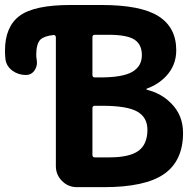

<svg xmlns="http://www.w3.org/2000/svg" viewBox="-149 -775 786 774"><path d="M76.2 -625Q76.2 -628.9 73.2 -631.8Q70.3 -634.8 66.4 -633.8Q29.3 -629.9 13.7 -615.2Q-2.9 -597.7 -2.9 -553.7Q-2.9 -543.9 -1 -534.2Q0 -528.3 0 -523.4Q0 -505.9 -9.8 -491.2Q-22.5 -472.7 -44.9 -472.7Q-75.2 -472.7 -99.1 -490.2Q-123 -507.8 -127 -536.1Q-128.9 -552.7 -128.9 -570.3Q-128.9 -667 -70.3 -710.9Q-11.7 -754.9 135.7 -754.9H259.8Q418.9 -754.9 490.2 -709.5Q561.5 -664.1 561.5 -572.3Q561.5 -510.7 519.5 -466.8Q487.3 -433.6 443.4 -418Q441.4 -417 441.4 -415Q441.4 -413.1 443.4 -413.1Q502 -398.4 541 -358.4Q588.9 -310.5 588.9 -239.3Q588.9 -127 512.7 -73.7Q436.5 -20.5 269.5 -20.5H161.1Q126 -20.5 101.1 -45.4Q76.2 -70.3 76.2 -105.5ZM223.6 -472.7Q223.6 -462.9 233.4 -462.9H254.9Q345.7 -462.9 384.3 -485.4Q422.9 -507.8 422.9 -552.7Q422.9 -595.7 393.1 -615.2Q363.3 -634.8 287.1 -634.8H233.4Q223.6 -634.8 223.6 -625ZM233.4 -348.6Q223.6 -348.6 223.6 -338.9V-150.4Q223.6 -140.6 233.4 -140.6H292Q373 -140.6 409.2 -167Q445.3 -193.4 445.3 -252Q445.3 -301.8 404.3 -325.2Q363.3 -348.6 261.7 -348.6Z"/></svg>

Font: Gen Jyuu GothicX Bold
Style: Bold
Weight: 700
Designer: Ryoko NISHIZUKA (kana &amp; ideographs); Paul D. Hunt (Latin, Greek &amp; Cyrillic); Wenlong ZHANG (bopomofo); Sandoll C
Version: Version 1.058.20140828